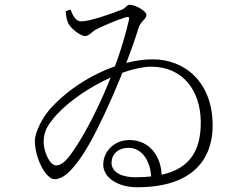

<svg xmlns="http://www.w3.org/2000/svg" viewBox="-20 -770 1040 809"><path d="M558 19C801 19 876 -108 876 -241C876 -423 760 -520 623 -520C481 -520 302 -434 193 -313C162 -279 127 -215 127 -177C127 -100 175 -15 209 -15C244 -15 279 -44 328 -117C402 -228 518 -501 563 -650C573 -683 597 -688 597 -707C597 -724 550 -750 525 -750C515 -750 510 -735 492 -729C446 -711 359 -680 322 -680C297 -680 286 -708 277 -730L257 -723C258 -705 260 -687 268 -671C279 -649 320 -618 338 -618C356 -618 366 -637 389 -648C418 -662 462 -682 509 -697C523 -701 526 -699 523 -685C475 -474 365 -245 291 -138C257 -86 235 -73 217 -73C190 -73 169 -124 165 -157C162 -184 166 -213 182 -239C260 -365 494 -489 617 -489C751 -489 824 -388 826 -259C828 -104 752 -23 550 -23C497 -23 450 -42 450 -84C450 -118 475 -147 522 -147C584 -147 617 -81 617 -18L661 -30C660 -109 611 -180 526 -180C460 -180 415 -131 415 -76C415 -24 473 19 558 19Z"/></svg>

Font: Source Han Serif TW VF
Style: Regular
Weight: 250
Designer: Ryoko NISHIZUKA 西塚涼子 (kana & ideographs); Frank Grießhammer (Latin, Greek & Cyrillic); Wenlong ZHANG 张文龙 (bopomofo); San
Foundry: Adobe
Version: Version 2.002;hotconv 1.1.0;makeotfexe 2.6.0